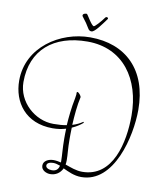

<svg xmlns="http://www.w3.org/2000/svg" viewBox="-98 -962 901 1079"><g transform="rotate(10 352.5 -423.0)"><path d="M306 -171C306 -118 311 -77 311 -45V-36C297 -39 283 -42 269 -42C239 -42 211 -28 211 -1C211 27 242 39 262 39C294 39 319 22 332 -6C362 8 396 25 437 25C624 25 688 -250 688 -402C688 -630 555 -757 352 -757C180 -757 0 -640 0 -449C0 -326 76 -217 231 -217C259 -217 285 -221 307 -228C306 -207 306 -188 306 -171ZM356 -416C356 -424 341 -442 334 -442C328 -442 330 -433 330 -427C330 -426 328 -414 327 -406C315 -347 310 -294 307 -248C287 -244 262 -242 231 -242C126 -242 25 -331 25 -445C25 -628 148 -731 341 -731C545 -731 656 -572 656 -364C656 -210 612 -5 437 -5C402 -5 371 -18 339 -29C340 -36 341 -44 341 -53C341 -90 336 -117 336 -173C336 -193 336 -215 337 -239C366 -252 387 -267 399 -278L396 -283C381 -273 364 -263 337 -255C340 -310 345 -369 356 -416ZM268 16C249 16 233 8 233 -5C233 -20 251 -26 270 -26C282 -26 295 -22 309 -17C305 1 295 16 268 16ZM415 -881C396 -854 366 -822 360 -822C346 -822 314 -884 309 -884C294 -884 287 -878 287 -871C287 -869 288 -866 290 -864C307 -843 322 -821 331 -805C337 -794 344 -791 352 -791C371 -791 407 -844 430 -875C431 -876 431 -877 431 -878C431 -882 427 -885 423 -885C420 -885 417 -884 415 -881Z"/></g></svg>

Font: Stalemate
Style: Regular
Weight: 400
Designer: Astigmatic (AOETI)
Foundry: Astigmatic (AOETI)
Version: Version 001.000